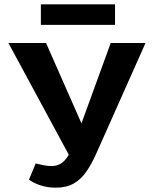

<svg xmlns="http://www.w3.org/2000/svg" viewBox="-20 -857 703 888"><path d="M238 11Q200 11 168 0.5Q136 -10 114 -26L145 -101Q165 -96 183 -92.5Q201 -89 219 -89Q244 -89 263 -101.5Q282 -114 296.5 -138.5Q311 -163 325 -199L492 -658H653L424 -144Q403 -97 378.5 -62Q354 -27 320.5 -8Q287 11 238 11ZM313 -114 19 -658H193L398 -193ZM169 -742V-837H512V-742Z"/></svg>

Font: Ysabeau Infant ExtraBold
Style: Regular
Weight: 800
Designer: Christian Thalmann (Catharsis Fonts)
Version: Version 2.001;gftools[0.9.30]; featfreeze: ss01,ss02,lnum